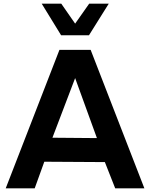

<svg xmlns="http://www.w3.org/2000/svg" viewBox="-20 -1020 814 1040"><path d="M311 -829H462L569 -1000H463L387 -892L312 -1000H206ZM548 -142 604 0H762L471 -750H302L11 0H168L220 -144ZM505 -272 264 -274 387 -597Z"/></svg>

Font: Oakes Bold
Style: Regular
Weight: 700
Designer: Samuel Oakes
Foundry: Samuel Oakes
Version: Version 1.003;PS 001.003;hotconv 1.0.88;makeotf.lib2.5.64775